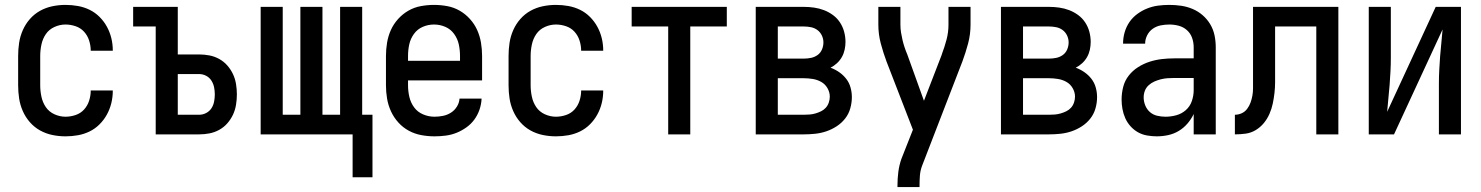

<svg xmlns="http://www.w3.org/2000/svg" viewBox="-20 -548 6040 783"><path d="M247 8Q220 8 193.5 2.5Q167 -3 143.5 -16Q120 -29 102 -49.5Q84 -70 73 -95Q62 -120 58 -146.5Q54 -173 54 -200V-320Q54 -347 58 -373.5Q62 -400 73 -425Q84 -450 102 -470.5Q120 -491 143.5 -504Q167 -517 193.5 -522.5Q220 -528 247 -528Q273 -528 298 -523.5Q323 -519 345.5 -508Q368 -497 386 -479Q404 -461 416 -439Q428 -417 434 -392.5Q440 -368 440 -342V-341H350V-342Q350 -362 343.5 -382.5Q337 -403 323 -418.5Q309 -434 288.5 -441Q268 -448 247 -448Q224 -448 202 -438Q180 -428 167 -409Q154 -390 149 -366.5Q144 -343 144 -320V-200Q144 -177 149 -153.5Q154 -130 167 -111Q180 -92 202 -82Q224 -72 247 -72Q268 -72 288.5 -79Q309 -86 323 -101.5Q337 -117 343.5 -137.5Q350 -158 350 -178V-179H440V-178Q440 -152 434 -127.5Q428 -103 416 -81Q404 -59 386 -41Q368 -23 345.5 -12Q323 -1 298 3.5Q273 8 247 8Z M615 0V-440H523V-520H705V-326H792Q813 -326 834 -322Q855 -318 874 -307.5Q893 -297 907 -281Q921 -265 930 -246Q939 -227 942.5 -205.5Q946 -184 946 -163Q946 -142 942.5 -120.5Q939 -99 930 -80Q921 -61 907 -45Q893 -29 874 -18.5Q855 -8 834 -4Q813 0 792 0ZM792 -80Q807 -80 820.5 -87Q834 -94 842 -106Q850 -118 853 -133Q856 -148 856 -163Q856 -178 853 -192.5Q850 -207 842 -219.5Q834 -232 820.5 -239Q807 -246 792 -246H705V-80Z M1418 175V0H1043V-520H1133V-80H1205V-520H1295V-80H1367V-520H1457V-80H1499V175Z M1752 8Q1725 8 1698 3Q1671 -2 1647 -15Q1623 -28 1604.5 -48.5Q1586 -69 1574.5 -94Q1563 -119 1558.5 -146Q1554 -173 1554 -200V-320Q1554 -347 1558.5 -374Q1563 -401 1574 -425.5Q1585 -450 1603.5 -470.5Q1622 -491 1645.5 -504.5Q1669 -518 1696 -523Q1723 -528 1750 -528Q1777 -528 1804 -523Q1831 -518 1854.5 -504.5Q1878 -491 1896.5 -470.5Q1915 -450 1926 -425.5Q1937 -401 1941.5 -374Q1946 -347 1946 -320V-220H1644V-200Q1644 -176 1649.5 -152.5Q1655 -129 1669 -110Q1683 -91 1705.5 -81.5Q1728 -72 1752 -72Q1769 -72 1786.5 -75.5Q1804 -79 1819 -88.5Q1834 -98 1843.5 -113.5Q1853 -129 1854 -146H1944Q1943 -123 1935.5 -101Q1928 -79 1914.5 -60.5Q1901 -42 1882 -28.5Q1863 -15 1842 -6.5Q1821 2 1798 5Q1775 8 1752 8ZM1856 -300V-320Q1856 -344 1851 -367Q1846 -390 1832 -409.5Q1818 -429 1796 -438.5Q1774 -448 1750 -448Q1726 -448 1704 -438.5Q1682 -429 1668 -409.5Q1654 -390 1649 -367Q1644 -344 1644 -320V-300Z M2247 8Q2220 8 2193.5 2.5Q2167 -3 2143.5 -16Q2120 -29 2102 -49.5Q2084 -70 2073 -95Q2062 -120 2058 -146.5Q2054 -173 2054 -200V-320Q2054 -347 2058 -373.5Q2062 -400 2073 -425Q2084 -450 2102 -470.5Q2120 -491 2143.5 -504Q2167 -517 2193.5 -522.5Q2220 -528 2247 -528Q2273 -528 2298 -523.5Q2323 -519 2345.5 -508Q2368 -497 2386 -479Q2404 -461 2416 -439Q2428 -417 2434 -392.5Q2440 -368 2440 -342V-341H2350V-342Q2350 -362 2343.5 -382.5Q2337 -403 2323 -418.5Q2309 -434 2288.5 -441Q2268 -448 2247 -448Q2224 -448 2202 -438Q2180 -428 2167 -409Q2154 -390 2149 -366.5Q2144 -343 2144 -320V-200Q2144 -177 2149 -153.5Q2154 -130 2167 -111Q2180 -92 2202 -82Q2224 -72 2247 -72Q2268 -72 2288.5 -79Q2309 -86 2323 -101.5Q2337 -117 2343.5 -137.5Q2350 -158 2350 -178V-179H2440V-178Q2440 -152 2434 -127.5Q2428 -103 2416 -81Q2404 -59 2386 -41Q2368 -23 2345.5 -12Q2323 -1 2298 3.5Q2273 8 2247 8Z M2705 0V-440H2556V-520H2944V-440H2795V0Z M3062 0V-520H3258Q3279 -520 3300 -517Q3321 -514 3340.5 -506.5Q3360 -499 3377 -486.5Q3394 -474 3405.5 -456.5Q3417 -439 3422.5 -418.5Q3428 -398 3428 -377Q3428 -361 3424.5 -345Q3421 -329 3413 -315Q3405 -301 3393 -290Q3381 -279 3367 -272Q3386 -265 3402.5 -253.5Q3419 -242 3431 -226.5Q3443 -211 3448.5 -191.5Q3454 -172 3454 -152Q3454 -129 3447.5 -106Q3441 -83 3426.5 -64.5Q3412 -46 3392 -33Q3372 -20 3350 -12.5Q3328 -5 3304.5 -2.5Q3281 0 3258 0ZM3152 -309H3258Q3273 -309 3287.5 -312Q3302 -315 3314 -323.5Q3326 -332 3332 -346Q3338 -360 3338 -375Q3338 -390 3331.5 -403.5Q3325 -417 3313.5 -425.5Q3302 -434 3287.5 -437Q3273 -440 3258 -440H3152ZM3152 -80H3258Q3270 -80 3282 -81Q3294 -82 3306 -85.5Q3318 -89 3329 -94.5Q3340 -100 3348 -109Q3356 -118 3360 -130Q3364 -142 3364 -154Q3364 -172 3354.5 -188.5Q3345 -205 3329 -214Q3313 -223 3294.5 -226Q3276 -229 3258 -229H3152Z M3640 215V208Q3640 180 3643.5 153Q3647 126 3656 100L3703 -19L3595 -298Q3582 -333 3572 -370.5Q3562 -408 3562 -447V-520H3652V-447Q3652 -431 3654.5 -415.5Q3657 -400 3660.5 -385Q3664 -370 3669 -355Q3674 -340 3680 -326L3748 -137L3821 -326V-327Q3832 -356 3840 -386Q3848 -416 3848 -447V-520H3938V-447Q3938 -408 3928 -370.5Q3918 -333 3905 -298L3740 129Q3733 148 3731.5 168Q3730 188 3730 208V215Z M4062 0V-520H4258Q4279 -520 4300 -517Q4321 -514 4340.5 -506.5Q4360 -499 4377 -486.5Q4394 -474 4405.5 -456.5Q4417 -439 4422.5 -418.5Q4428 -398 4428 -377Q4428 -361 4424.5 -345Q4421 -329 4413 -315Q4405 -301 4393 -290Q4381 -279 4367 -272Q4386 -265 4402.5 -253.5Q4419 -242 4431 -226.5Q4443 -211 4448.5 -191.5Q4454 -172 4454 -152Q4454 -129 4447.5 -106Q4441 -83 4426.5 -64.5Q4412 -46 4392 -33Q4372 -20 4350 -12.5Q4328 -5 4304.5 -2.5Q4281 0 4258 0ZM4152 -309H4258Q4273 -309 4287.5 -312Q4302 -315 4314 -323.5Q4326 -332 4332 -346Q4338 -360 4338 -375Q4338 -390 4331.5 -403.5Q4325 -417 4313.5 -425.5Q4302 -434 4287.5 -437Q4273 -440 4258 -440H4152ZM4152 -80H4258Q4270 -80 4282 -81Q4294 -82 4306 -85.5Q4318 -89 4329 -94.5Q4340 -100 4348 -109Q4356 -118 4360 -130Q4364 -142 4364 -154Q4364 -172 4354.5 -188.5Q4345 -205 4329 -214Q4313 -223 4294.5 -226Q4276 -229 4258 -229H4152Z M4697 8Q4678 8 4658 4.5Q4638 1 4621 -8.5Q4604 -18 4590.5 -33Q4577 -48 4569 -66Q4561 -84 4557.5 -103.5Q4554 -123 4554 -142Q4554 -168 4560.5 -193.5Q4567 -219 4583 -239.5Q4599 -260 4621 -274Q4643 -288 4667.5 -296Q4692 -304 4717.5 -307Q4743 -310 4769 -310H4848V-355Q4848 -375 4841.5 -393.5Q4835 -412 4820.5 -425Q4806 -438 4787 -443Q4768 -448 4749 -448Q4731 -448 4713.5 -444.5Q4696 -441 4681.5 -431Q4667 -421 4658.5 -404.5Q4650 -388 4650 -370H4560V-371Q4560 -394 4566.5 -416.5Q4573 -439 4586 -458Q4599 -477 4618 -491Q4637 -505 4658.5 -513.5Q4680 -522 4702.5 -525Q4725 -528 4749 -528Q4773 -528 4797 -524.5Q4821 -521 4843.5 -511.5Q4866 -502 4884.5 -486Q4903 -470 4915.5 -449Q4928 -428 4933 -404Q4938 -380 4938 -355V0H4848V-83Q4838 -62 4822.5 -44Q4807 -26 4787 -14Q4767 -2 4744 3Q4721 8 4697 8ZM4733 -72Q4755 -72 4777 -78Q4799 -84 4816 -99Q4833 -114 4840.5 -136Q4848 -158 4848 -180V-230H4769Q4755 -230 4741 -229Q4727 -228 4713.5 -224.5Q4700 -221 4687.5 -215.5Q4675 -210 4664.5 -200.5Q4654 -191 4649 -178Q4644 -165 4644 -151Q4644 -134 4650.5 -118Q4657 -102 4669.5 -91Q4682 -80 4699 -76Q4716 -72 4733 -72Z M5016 0V-80Q5030 -80 5043.5 -86Q5057 -92 5066 -104Q5075 -116 5080 -130Q5085 -144 5087.5 -158.5Q5090 -173 5090 -187.5Q5090 -202 5090 -217V-520H5438V0H5348V-440H5180V-257Q5180 -235 5180 -213Q5180 -191 5177.5 -169Q5175 -147 5170.5 -125.5Q5166 -104 5157 -83.5Q5148 -63 5134 -46Q5120 -29 5101 -17.5Q5082 -6 5060 -3Q5038 0 5016 0Z M5562 0V-520H5652V-312Q5652 -284 5650.5 -256.5Q5649 -229 5647 -201.5Q5645 -174 5642 -147Q5639 -120 5637 -92L5835 -520H5938V0H5848V-208Q5848 -236 5849.5 -263.5Q5851 -291 5853 -318.5Q5855 -346 5858 -373Q5861 -400 5863 -428L5665 0Z"/></svg>

Font: Iosevka Curly Medium
Style: Regular
Weight: 500
Monospace: yes
Designer: Belleve Invis
Foundry: Belleve Invis
Version: Version 22.1.2; ttfautohint (v1.8.4)